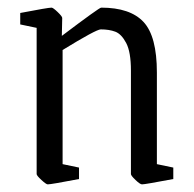

<svg xmlns="http://www.w3.org/2000/svg" viewBox="-20 -474 507 503"><path d="M76 -18V-401L33 -410V-440Q106 -454 115 -454Q119 -454 131 -442.5Q143 -431 143 -427L142 -380Q240 -454 245 -454Q321 -454 356 -416.5Q391 -379 391 -284V-44L434 -35V-5Q360 9 352 9Q347 9 335 -2.5Q323 -14 323 -18V-289Q323 -338 310.5 -361.5Q298 -385 282 -391Q266 -397 244 -397Q232 -397 144 -343V-44L187 -35V-5Q114 9 105 9Q101 9 88.5 -2.5Q76 -14 76 -18Z"/></svg>

Font: Grenze Light
Style: Regular
Weight: 300
Designer: Renata Polastri
Foundry: Omnibus-Type
Version: Version 1.002; ttfautohint (v1.8)